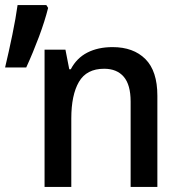

<svg xmlns="http://www.w3.org/2000/svg" viewBox="-87 -734 707 754"><path d="M-67 -469Q-52 -532 -38.5 -597.5Q-25 -663 -18 -714H95L102 -703Q89 -651 66 -589.5Q43 -528 16 -469ZM88 0V-539H170L185 -462H191Q214 -506 256 -527.5Q298 -549 355 -549Q437 -549 484 -502Q531 -455 531 -358V0H426V-335Q426 -401 399 -432.5Q372 -464 322 -464Q253 -464 223 -412.5Q193 -361 193 -269V0Z"/></svg>

Font: Noto Sans Mono Medium
Style: Regular
Weight: 500
Designer: Monotype Design Team
Foundry: Monotype Imaging Inc.
Version: Version 2.014